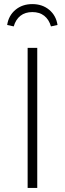

<svg xmlns="http://www.w3.org/2000/svg" viewBox="-20 -918 317 938"><path d="M162 0H115V-684H162ZM261 -796 229 -789Q219 -823 196 -841Q173 -859 138 -859Q103 -859 80 -841Q57 -823 47 -789L15 -796Q22 -842 55.5 -870Q89 -898 138 -898Q187 -898 220.5 -870Q254 -842 261 -796Z"/></svg>

Font: FiraGO ExtraLight
Style: Regular
Weight: 200
Designer: bBox Type
Foundry: bBox Type GmbH
Version: Version 1.001